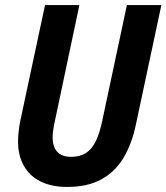

<svg xmlns="http://www.w3.org/2000/svg" viewBox="-20 -734 662 764"><path d="M247.1 9.8Q184.6 9.8 140.9 -12.2Q97.2 -34.2 74.5 -75Q51.8 -115.7 51.8 -171.4Q51.8 -188.5 54 -209.5Q56.2 -230.5 60.1 -250L159.2 -713.9H295.9L197.8 -249.5Q193.8 -232.4 191.7 -216.6Q189.5 -200.7 189.5 -188Q189.5 -149.4 208 -129.6Q226.6 -109.9 263.2 -109.9Q298.3 -109.9 322 -125.2Q345.7 -140.6 361.1 -172.1Q376.5 -203.6 386.7 -252.4L484.9 -713.9H622.1L520.5 -237.3Q504.9 -162.6 471.9 -106.9Q439 -51.3 384.3 -20.8Q329.6 9.8 247.1 9.8Z"/></svg>

Font: Open Sans SemiCondensed
Style: Bold Italic
Weight: 700
Width: 4
Italic angle: -12°
Designer: Monotype Design Team
Foundry: Monotype Imaging Inc.
Version: Version 3.003